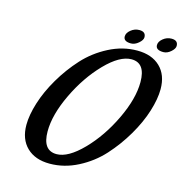

<svg xmlns="http://www.w3.org/2000/svg" viewBox="-121 -936 1012 1065"><g transform="rotate(15 385.5 -403.5)"><path d="M747 -539Q747 -483 724.5 -411Q702 -339 658 -264Q614 -189 556.5 -125.5Q499 -62 420.5 -21.5Q342 19 258.5 19Q175 19 127 -27.5Q79 -74 79 -156Q79 -212 101.5 -284Q124 -356 168 -431Q212 -506 269.5 -569Q327 -632 405.5 -672.5Q484 -713 567.5 -713Q651 -713 699 -667Q747 -621 747 -539ZM629 -548Q629 -658 549 -658Q482 -658 399.5 -573Q317 -488 259.5 -367.5Q202 -247 202 -152Q202 -42 282 -42Q348 -42 431 -127Q514 -212 571.5 -332.5Q629 -453 629 -548ZM549 -826Q586 -826 586 -794Q586 -778 565 -760Q544 -742 522 -742Q479 -742 479 -771Q479 -791 500.5 -808.5Q522 -826 549 -826ZM734 -826Q771 -826 771 -794Q771 -778 750.5 -760Q730 -742 708 -742Q664 -742 664 -771Q664 -791 685.5 -808.5Q707 -826 734 -826Z"/></g></svg>

Font: Condiment
Style: Regular
Weight: 400
Designer: Angel Koziupa, Alejandro Paul
Foundry: Angel Koziupa, Alejandro Paul
Version: Version 1.001